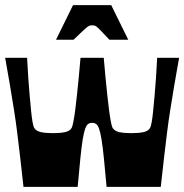

<svg xmlns="http://www.w3.org/2000/svg" viewBox="-26 -724 714 744"><path d="M65 0Q58 -65 52 -116Q46 -167 40.5 -211.5Q35 -256 28 -299.5Q21 -343 13 -391.5Q5 -440 -6 -500H79Q81 -460 83.5 -423Q86 -386 89 -353Q92 -320 94.5 -294.5Q97 -269 100 -252Q103 -235 106 -229Q114 -216 132.5 -212Q151 -208 179 -208Q207 -208 226 -212Q245 -216 252 -229Q255 -235 258.5 -253Q262 -271 265.5 -298Q269 -325 272.5 -358Q276 -391 279.5 -427.5Q283 -464 286 -500H376Q379 -464 382.5 -427.5Q386 -391 389.5 -358Q393 -325 396.5 -298Q400 -271 403.5 -253Q407 -235 410 -229Q418 -216 436.5 -212Q455 -208 483 -208Q511 -208 530 -212Q549 -216 556 -229Q559 -235 562 -252Q565 -269 567.5 -294.5Q570 -320 573 -353Q576 -386 578.5 -423Q581 -460 583 -500H668Q657 -440 649 -391.5Q641 -343 634 -299.5Q627 -256 621.5 -211.5Q616 -167 610 -116Q604 -65 597 0H387Q381 -67 376.5 -111.5Q372 -156 367.5 -183.5Q363 -211 358 -225Q353 -239 346.5 -243.5Q340 -248 331 -248Q322 -248 315.5 -243.5Q309 -239 304 -225Q299 -211 294.5 -183.5Q290 -156 285.5 -111.5Q281 -67 275 0ZM191 -570 257 -704H405L471 -570H398Q372 -598 360.5 -609.5Q349 -621 344 -623.5Q339 -626 331 -626Q324 -626 318.5 -623.5Q313 -621 300.5 -609.5Q288 -598 259 -570Z"/></svg>

Font: Ojuju ExtraBold
Style: Regular
Weight: 800
Designer: Chisaokwu Joboson, Mirko Velimirovic
Foundry: Udi Foundry
Version: Version 1.000